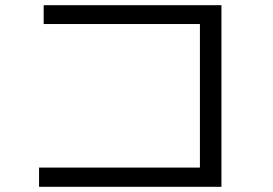

<svg xmlns="http://www.w3.org/2000/svg" viewBox="-20 -740 1039 732"><path d="M146.5 -720.2H824.2V-27.8H128.9V-101.1H742.2V-648.4H146.5Z"/></svg>

Font: UDEV Gothic 35
Style: Regular
Weight: 400
Version: v2.1.0; ttfautohint (v1.8.4.7-5d5b-dirty) -l 6 -r 45 -G 200 